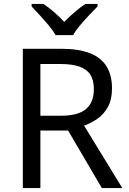

<svg xmlns="http://www.w3.org/2000/svg" viewBox="-20 -964 662 984"><path d="M294 -714Q383 -714 440.5 -691.5Q498 -669 526 -624Q554 -579 554 -511Q554 -454 533 -416Q512 -378 479.5 -355.5Q447 -333 411 -320L607 0H502L329 -295H187V0H97V-714ZM289 -636H187V-371H294Q381 -371 421 -405.5Q461 -440 461 -507Q461 -554 442.5 -582Q424 -610 386 -623Q348 -636 289 -636ZM265 -784Q252 -807 230 -833.5Q208 -860 184 -886Q160 -912 142 -931V-944H202Q228 -927 256 -903Q284 -879 309 -852Q336 -879 364 -903Q392 -927 418 -944H480V-931Q461 -912 436.5 -886Q412 -860 389.5 -833.5Q367 -807 355 -784Z"/></svg>

Font: Noto Sans Lao Looped
Style: Regular
Weight: 400
Designer: Mark Frömberg, Ben Mitchell
Foundry: The Fontpad Ltd
Version: Version 1.001